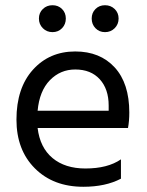

<svg xmlns="http://www.w3.org/2000/svg" viewBox="-20 -710 562 735"><path d="M443 -26Q384 5 299 5Q184 5 113.5 -65.5Q43 -136 43 -252Q43 -373 106 -443Q169 -513 268 -513Q363 -513 419 -452Q475 -391 475 -279Q475 -247 470 -220H124Q133 -145 181 -105Q229 -65 307 -65Q392 -65 443 -100ZM268 -444Q211 -444 171 -403Q131 -362 124 -286H396V-306Q396 -369 362 -406.5Q328 -444 268 -444ZM419 -675.5Q434 -661 434 -639Q434 -617 419 -602Q404 -587 382 -587Q360 -587 345.5 -602Q331 -617 331 -639Q331 -661 345.5 -675.5Q360 -690 382 -690Q404 -690 419 -675.5ZM217.5 -675.5Q232 -661 232 -639Q232 -617 217.5 -602Q203 -587 181 -587Q159 -587 144 -602Q129 -617 129 -639Q129 -661 144 -675.5Q159 -690 181 -690Q203 -690 217.5 -675.5Z"/></svg>

Font: Hind Guntur
Style: Regular
Weight: 400
Designer: Manushi Parikh, Hitesh Malaviya
Foundry: Indian Type Foundry
Version: Version 1.002;PS 1.0;hotconv 1.0.86;makeotf.lib2.5.63406; tt